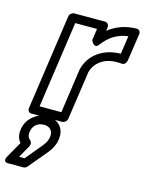

<svg xmlns="http://www.w3.org/2000/svg" viewBox="-147 -650 792 1048"><g transform="rotate(15 249.0 -126.0)"><path d="M-9.8 285.2 41 195.8Q16.6 167 22.9 124Q29.3 77.6 65.2 46.9Q101.1 16.1 147 16.1Q190.9 16.1 217.8 45.2Q244.6 74.2 237.8 123Q232.4 163.6 200.2 203.1L111.8 309.1Q102.5 319.8 89.8 319.8H7.8Q7.8 319.3 3.9 320.1Q0 320.8 -4.6 318.8Q-9.3 316.9 -12.9 314.2Q-16.6 311.5 -16.4 303.7Q-16.1 295.9 -9.8 285.2ZM36.1 0 113.8 -539.1Q115.2 -549.8 124 -556.9Q132.8 -564 142.1 -564H314.9Q325.7 -564 332 -555.9Q338.4 -547.9 336.9 -539.1L334 -517.1Q401.4 -570.3 491.2 -571.8Q502 -571.8 508.3 -564.7Q514.6 -557.6 513.2 -546.9L490.2 -391.1Q488.3 -380.4 481 -372.6Q473.6 -364.7 460 -366.2Q395 -372.1 353.3 -346.4Q311.5 -320.8 298.8 -274.9L258.8 0Q257.3 10.7 248.3 17.8Q239.3 24.9 230 24.9H57.1Q46.4 24.9 40.5 17.1Q34.7 9.3 36.1 0ZM53.2 270H84L163.1 174.8Q184.1 149.4 188 123Q192.4 95.7 178.5 80.8Q164.6 65.9 139.2 65.9Q112.8 65.9 94.7 81.5Q76.7 97.2 73.2 124Q68.8 152.3 88.9 168Q94.7 173.3 95.9 182.1Q97.2 190.9 92.8 199.2ZM89.8 -24.9H212.9L249 -276.9Q249 -277.3 249.5 -278.3Q250 -279.3 250 -279.8Q266.6 -342.8 318.6 -379.4Q370.6 -416 443.8 -417L459 -520Q373 -509.8 317.9 -435.1Q311 -425.3 304 -423.3Q296.9 -421.4 291.7 -425Q286.6 -428.7 282.5 -433.8Q278.3 -439 276.4 -443.4L273.9 -448.2L283.2 -514.2H160.2Z"/></g></svg>

Font: Trueno Bold Outline
Style: Italic
Weight: 700
Width: 6
Designer: Julieta Ulanovsky
Foundry: Julieta Ulanovsky
Version: Version 3.001b | FøM Fix